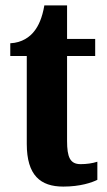

<svg xmlns="http://www.w3.org/2000/svg" viewBox="-20 -680 395 710"><path d="M214 10C277 10 320 -5 340 -15V-82C322 -76 300 -73 278 -73C239 -73 228 -99 228 -159V-473H332V-536H228V-660H144C136 -613 122 -584 107 -565C91 -544 62 -522 18 -520V-473H79V-148C79 -31 130 10 214 10Z"/></svg>

Font: Noto Serif Bengali ExtraCondensed ExtraBold
Style: Regular
Weight: 800
Width: 2
Designer: Juan Bruce, Universal Thirst, Indian Type Foundry and the Monotype Design Team.
Foundry: Monotype Imaging Inc.
Version: Version 2.003